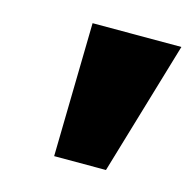

<svg xmlns="http://www.w3.org/2000/svg" viewBox="-59 -764 427 426"><g transform="rotate(15 154.5 -551.5)"><path d="M99 -398 105 -705H309L218 -398Z"/></g></svg>

Font: Nunito Sans Black
Style: Italic
Weight: 900
Italic angle: -9°
Designer: Vernon Adams
Foundry: Vernon Adams
Version: Version 3.006; ttfautohint (v1.8.3)